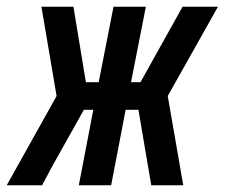

<svg xmlns="http://www.w3.org/2000/svg" viewBox="-70 -550 667 570"><path d="M55 0H-50L98 -265L53 -530H148L185 -306H223L267 -530H363L319 -306H347L472 -530H577L428 -265L474 0H379L341 -224H303L260 0H164L207 -224H179L87 -60Z"/></svg>

Font: Lode Dark Term
Style: Bold Italic
Weight: 700
Italic angle: -11°
Monospace: yes
Designer: Belleve Invis
Foundry: Belleve Invis
Version: Version 29.2.0